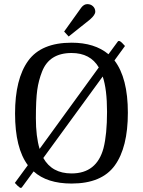

<svg xmlns="http://www.w3.org/2000/svg" viewBox="-20 -883 693 931"><path d="M327 -676Q439 -676 506 -620L553 -684H560Q570 -679 586 -660L535 -590Q600 -505 600 -336.5Q600 -168 536.5 -80.5Q473 7 327 7Q208 7 143 -52L85 27L78 28Q67 21 52 4L115 -82Q53 -165 53 -332.5Q53 -500 116.5 -588Q180 -676 327 -676ZM327 -42Q449 -42 482 -165Q499 -232 499 -341Q499 -450 478 -512L190 -117Q232 -42 327 -42ZM172 -161 459 -556Q418 -626 327 -626Q219 -626 184 -536Q167 -493 160.5 -446Q154 -399 154 -310Q154 -221 172 -161ZM374 -846Q387 -863 403.5 -863Q420 -863 431 -852.5Q442 -842 442 -826.5Q442 -811 417 -789L313 -706L291 -730Z"/></svg>

Font: Caladea
Style: Regular
Weight: 400
Designer: Carolina Giovagnoli and Andres Torresi
Foundry: Carolina Giovagnoli and Andres Torresi
Version: Version 1.002